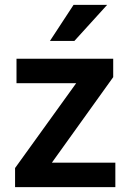

<svg xmlns="http://www.w3.org/2000/svg" viewBox="-20 -770 534 790"><path d="M420.9 -750 286.1 -601.6H185.5L282.7 -750ZM193.4 -100.6H454.6V0H42V-78.6L293.5 -427.7H47.9V-528.3H445.8V-452.6Z"/></svg>

Font: Robert Sans
Style: Bold
Weight: 700
Designer: Christian Robertson (extended by Adam Twardoch)
Foundry: Google
Version: Version 12.135;April 2, 2019;FontCreator 11.5.0.2425 64-bit;